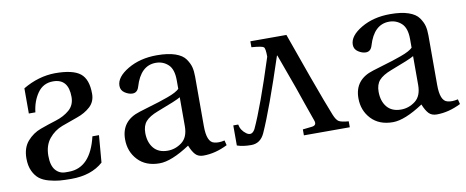

<svg xmlns="http://www.w3.org/2000/svg" viewBox="-52 -707 2239 923"><g transform="rotate(-10 1068.0 -245.0)"><path d="M212 -24H228Q334 -24 369 -172H401L390 -40Q332 12 234 12Q201 12 177.5 10Q154 8 126 0.5Q98 -7 80 -21Q62 -35 50 -60.5Q38 -86 38 -122Q38 -174 65.5 -205.5Q93 -237 131.5 -251Q170 -265 209 -277Q248 -289 275.5 -312.5Q303 -336 303 -376Q303 -465 228 -465Q180 -465 152.5 -426Q125 -387 119 -333H87V-456Q163 -501 244 -502Q331 -502 367 -473.5Q403 -445 403 -374Q403 -335 376.5 -311Q350 -287 312 -274Q274 -261 235.5 -246.5Q197 -232 170.5 -199.5Q144 -167 144 -116Q144 -69 163 -46.5Q182 -24 212 -24Z M521 -130Q521 -221 614 -249Q629 -254 661.5 -263.5Q694 -273 712.5 -279Q731 -285 755 -293.5Q779 -302 793.5 -310Q808 -318 815 -325V-367Q815 -421 790 -444Q765 -467 730 -467Q656 -467 627 -369Q619 -341 595 -341Q577 -341 558 -353.5Q539 -366 539 -388Q539 -431 599 -466.5Q659 -502 741 -502Q795 -502 830 -490Q865 -478 880 -456.5Q895 -435 900 -415.5Q905 -396 905 -369V-127Q905 -49 940 -41Q961 -35 991 -42L997 -18Q937 12 879 12Q854 12 840 -3Q826 -18 814 -48Q723 12 665 12Q598 12 559.5 -29Q521 -70 521 -130ZM622 -144Q622 -98 645.5 -69.5Q669 -41 714 -41Q752 -41 783.5 -65Q815 -89 815 -143V-284Q796 -272 700 -236Q658 -220 640 -199.5Q622 -179 622 -144Z M1263 -403Q1263 -443 1255.5 -450Q1248 -457 1196 -461V-490H1300H1372L1449 -274Q1502 -128 1524 -74Q1535 -47 1547 -39.5Q1559 -32 1595 -29V0H1371V-29L1416 -34Q1442 -37 1432 -63Q1422 -91 1402 -148Q1382 -205 1373 -232L1312 -400H1310Q1229 -153 1180 -44Q1159 2 1114 2Q1073 2 1045 -8V-106H1069Q1074 -77 1099.5 -58.5Q1125 -40 1142 -71Q1189 -172 1263 -403Z M1660 -130Q1660 -221 1753 -249Q1768 -254 1800.5 -263.5Q1833 -273 1851.5 -279Q1870 -285 1894 -293.5Q1918 -302 1932.5 -310Q1947 -318 1954 -325V-367Q1954 -421 1929 -444Q1904 -467 1869 -467Q1795 -467 1766 -369Q1758 -341 1734 -341Q1716 -341 1697 -353.5Q1678 -366 1678 -388Q1678 -431 1738 -466.5Q1798 -502 1880 -502Q1934 -502 1969 -490Q2004 -478 2019 -456.5Q2034 -435 2039 -415.5Q2044 -396 2044 -369V-127Q2044 -49 2079 -41Q2100 -35 2130 -42L2136 -18Q2076 12 2018 12Q1993 12 1979 -3Q1965 -18 1953 -48Q1862 12 1804 12Q1737 12 1698.5 -29Q1660 -70 1660 -130ZM1761 -144Q1761 -98 1784.5 -69.5Q1808 -41 1853 -41Q1891 -41 1922.5 -65Q1954 -89 1954 -143V-284Q1935 -272 1839 -236Q1797 -220 1779 -199.5Q1761 -179 1761 -144Z"/></g></svg>

Font: Linguistics Pro
Style: Regular
Weight: 400
Designer: Stefan Peev, Context Ltd
Foundry: Stefan Peev, Context Ltd
Version: Version 001.000